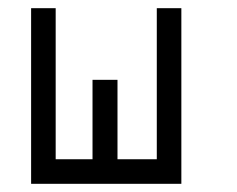

<svg xmlns="http://www.w3.org/2000/svg" viewBox="-20 -497 580 469"><path d="M56 -477H116V-108H206V-302H267V-108H363V-477H423V-48H56Z"/></svg>

Font: ibm3270
Style: Regular
Weight: 400
Monospace: yes
Version: Version 2.0.3